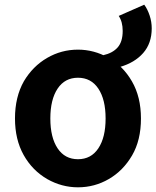

<svg xmlns="http://www.w3.org/2000/svg" viewBox="-20 -786 668 820"><path d="M504 -654Q504 -693 487 -718L596 -766Q610 -747 619 -720Q628 -693 628 -665Q628 -601 591.5 -559.5Q555 -518 492 -500L420 -550Q461 -559 482.5 -583.5Q504 -608 504 -654ZM182 -21Q118 -58 81 -124Q44 -190 44 -280Q44 -372 82 -439Q120 -503 181 -538.5Q242 -574 313 -574Q381 -574 443 -539.5Q505 -505 543.5 -438.5Q582 -372 582 -280Q582 -187 544 -122Q506 -57 445 -21.5Q384 14 313 14Q244 14 182 -21ZM431 -280Q431 -361 400 -407.5Q369 -454 313 -454Q257 -454 226 -407.5Q195 -361 195 -280Q195 -199 226 -152.5Q257 -106 313 -106Q369 -106 400 -152.5Q431 -199 431 -280Z"/></svg>

Font: Merged Yaku Han JP
Style: Bold
Weight: 700
Designer: Ryoko NISHIZUKA 西塚涼子 (kana, bopomofo & ideographs); Paul D. Hunt (Latin, Greek & Cyrillic); Sandoll Communications 산돌커뮤니
Foundry: Adobe
Version: Version 2.004